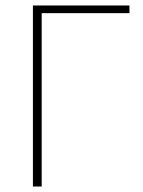

<svg xmlns="http://www.w3.org/2000/svg" viewBox="-20 -680 520 700"><path d="M100 0V-660H452V-632H132V0Z"/></svg>

Font: Source Sans 3
Style: Regular
Weight: 200
Designer: Paul D. Hunt
Foundry: Adobe
Version: Version 3.046;hotconv 1.0.118;makeotfexe 2.5.65603